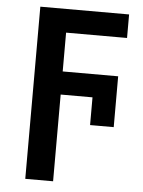

<svg xmlns="http://www.w3.org/2000/svg" viewBox="-55 -586 645 869"><g transform="rotate(5 268.0 -151.0)"><path d="M219.2 -153.8H363.8V-27.8H471.2V-258.8H219.2V-435.1H496.1V-542H92.8V240.2H219.2Z"/></g></svg>

Font: Noto Reveo Sans
Style: Regular
Weight: 600
Designer: Monotype Design Team
Foundry: Monotype Imaging Inc.
Version: Version 2.007